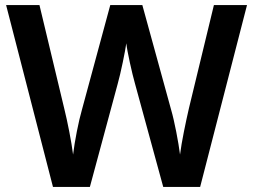

<svg xmlns="http://www.w3.org/2000/svg" viewBox="-20 -734 995 754"><path d="M950 -714H820L722 -309C710 -257 693 -176 687 -127C681 -175 665 -259 652 -303L539 -714H413L302 -304C289 -260 273 -178 267 -127C261 -176 245 -257 232 -309L135 -714H4L188 0H333L442 -404C454 -446 472 -534 476 -564C479 -534 499 -444 510 -406L621 0H766Z"/></svg>

Font: Noto Kufi Arabic SemiBold
Style: Regular
Weight: 600
Designer: Monotype Design Team, David Williams, Khaled Hosny
Foundry: Google LLC
Version: Version 2.109